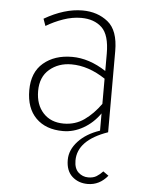

<svg xmlns="http://www.w3.org/2000/svg" viewBox="-54 -566 624 843"><g transform="rotate(5 258.5 -144.5)"><path d="M268 136Q268 92 303 54Q338 16 398 -4V-80Q368 -37 325 -12.5Q282 12 236 12Q160 12 116.5 -31.5Q73 -75 73 -154Q73 -233 122 -274.5Q171 -316 248 -316Q323 -316 398 -267V-343Q398 -426 364 -458Q330 -490 273 -490Q234 -490 194 -476Q154 -462 119 -441L108 -472Q196 -523 276 -523Q342 -523 388 -486Q434 -449 434 -358V0Q302 46 302 136Q302 171 320.5 188Q339 205 364 205Q386 205 400.5 196Q415 187 428 173L452 190Q416 234 364 234Q323 234 295.5 209Q268 184 268 136ZM398 -122V-233Q323 -283 248 -283Q191 -283 151.5 -249.5Q112 -216 112 -154Q112 -94 145.5 -57.5Q179 -21 236 -21Q287 -21 326.5 -49Q366 -77 398 -122Z"/></g></svg>

Font: Overpass Thin
Style: Regular
Weight: 100
Designer: Delve Withrington, Thomas Jockin
Foundry: Delve Fonts
Version: Version 3.000;DELV;Overpass